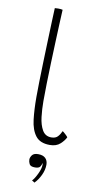

<svg xmlns="http://www.w3.org/2000/svg" viewBox="-103 -760 528 1034"><g transform="rotate(10 161.0 -243.0)"><path d="M296.5 -41Q288 -22.5 267 -3.2Q246 16 210.5 16Q157 16 132.5 -16Q108 -48 101.5 -102.8Q95 -157.5 95 -225.5Q95 -258.5 96 -307.5Q97 -356.5 98.8 -413.5Q100.5 -470.5 102.5 -527.2Q104.5 -584 106.2 -633Q108 -682 109.5 -714.5Q119.5 -715.5 128 -715.5Q142.5 -715.5 152.5 -713Q151 -685 149 -639Q147 -593 144.8 -537Q142.5 -481 140.5 -421.8Q138.5 -362.5 137.2 -307.8Q136 -253 136 -210.5Q136 -167 141 -124.5Q146 -82 162.2 -53.8Q178.5 -25.5 211.5 -25.5Q234.5 -25.5 246.2 -38Q258 -50.5 266.5 -69.5Q272 -66 283.2 -55.5Q294.5 -45 296.5 -41ZM164.5 230Q162.5 228.5 158 225.5Q153.5 222.5 150 221Q163.5 206.5 177.2 177.5Q191 148.5 191 128.5Q191 122.5 189 118.5Q188 129.5 181 139.2Q174 149 153 149Q128.5 149 122.2 136.5Q116 124 116 112.5Q116 100.5 125.2 88Q134.5 75.5 158 75.5Q184.5 75.5 198 88.5Q211.5 101.5 211.5 124Q211.5 152.5 197.8 181.5Q184 210.5 164.5 230Z"/></g></svg>

Font: Grandstander Thin
Style: Regular
Weight: 100
Designer: Tyler Finck
Foundry: Etcetera Type Co
Version: Version 1.200; ttfautohint (v1.8.3)